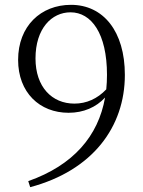

<svg xmlns="http://www.w3.org/2000/svg" viewBox="-20 -760 594 795"><path d="M105 15C364 -54 497 -235 497 -450C497 -630 408 -740 274 -740C149 -740 55 -652 55 -512C55 -377 144 -293 264 -293C326 -293 378 -316 415 -356C387 -197 284 -76 97 -10ZM420 -390C383 -351 338 -331 288 -331C195 -331 127 -400 127 -518C127 -642 194 -709 272 -709C358 -709 423 -622 423 -450C423 -430 422 -410 420 -390Z"/></svg>

Font: Noto Serif CJK TC Light
Style: Regular
Weight: 300
Designer: Ryoko NISHIZUKA 西塚涼子 (kana & ideographs); Frank Grießhammer (Latin, Greek & Cyrillic); Wenlong ZHANG 张文龙 (bopomofo); San
Foundry: Adobe
Version: Version 2.001;hotconv 1.1.0;makeotfexe 2.6.0